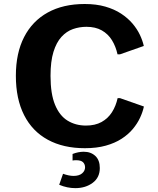

<svg xmlns="http://www.w3.org/2000/svg" viewBox="-20 -742 801 974"><path d="M410.6 9.8Q301.3 9.8 222.7 -33Q144 -75.7 102.3 -158Q60.5 -240.2 60.5 -357.4Q60.5 -472.7 102.3 -554Q144 -635.3 222.2 -678.5Q300.3 -721.7 409.7 -721.7Q468.3 -721.7 514.2 -708.5Q560.1 -695.3 594.2 -672.9Q628.4 -650.4 652.1 -622.6Q675.8 -594.7 689.7 -565.2Q703.6 -535.6 709.5 -508.8L588.4 -466.3H576.2Q567.4 -506.3 547.9 -538.1Q528.3 -569.8 496.3 -587.9Q464.4 -606 418.5 -606Q382.8 -606 350.1 -594.5Q317.4 -583 291.7 -554.9Q266.1 -526.9 251.2 -478.8Q236.3 -430.7 236.3 -357.4Q236.3 -265.6 259.3 -210.2Q282.2 -154.8 323 -129.9Q363.8 -105 416 -105Q462.4 -105 495.1 -123Q527.8 -141.1 547.9 -172.6Q567.9 -204.1 576.7 -244.1H588.9L710 -201.7Q704.1 -173.8 690.4 -144.5Q676.8 -115.2 653.8 -87.6Q630.9 -60.1 596.9 -38.1Q563 -16.1 516.8 -3.2Q470.7 9.8 410.6 9.8ZM362.3 212.4Q320.8 212.4 280.3 195.3L299.8 139.6Q314.9 145 328.4 147.7Q341.8 150.4 353 150.4Q381.3 150.4 396.5 137.5Q411.6 124.5 411.6 106.4Q411.1 90.3 400.9 80.6Q390.6 70.8 366.2 70.8Q362.3 70.8 357.7 71Q353 71.3 348.1 72.3V39.1Q377.4 27.8 404.8 27.8Q440.9 27.8 463.6 49.1Q486.3 70.3 486.3 110.4Q486.3 158.7 450.2 185.5Q414.1 212.4 362.3 212.4Z"/></svg>

Font: Comme
Style: Bold
Weight: 700
Version: Version 1.000;gftools[0.9.27]